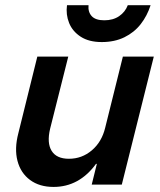

<svg xmlns="http://www.w3.org/2000/svg" viewBox="-20 -721 625 750"><path d="M189.2 9.2Q134.2 9.2 97.5 -17.9Q60.8 -45 48.3 -92.5Q35.8 -140 51.7 -200.8L125.8 -500H246.7L175.8 -218.3Q162.5 -162.5 181.7 -131.7Q200.8 -100.8 249.2 -100.8Q300 -100.8 338.8 -133.8Q377.5 -166.7 390.8 -221.7L460 -500H580.8L455.8 0H338.3L358.3 -80.8H355Q289.2 9.2 189.2 9.2ZM377.5 -556.7Q327.5 -556.7 295.4 -577.5Q263.3 -598.3 250 -631.2Q236.7 -664.2 241.7 -700.8H325.8Q323.3 -674.2 338.3 -657.9Q353.3 -641.7 387.5 -641.7Q421.7 -641.7 445.4 -657.9Q469.2 -674.2 479.2 -700.8H568.3Q555 -659.2 529.6 -626.7Q504.2 -594.2 465.8 -575.4Q427.5 -556.7 377.5 -556.7Z"/></svg>

Font: Funnel Sans SemiBold
Style: Italic
Weight: 600
Italic angle: -14.036°
Designer: NORD ID, Kristian Moeller
Foundry: Dicotype
Version: Version 1.000